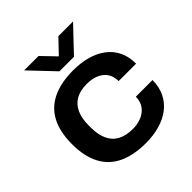

<svg xmlns="http://www.w3.org/2000/svg" viewBox="-195 -869 1027 1027"><g transform="rotate(-45 318.0 -356.0)"><path d="M329 12Q237 12 173.5 -18Q110 -48 77.5 -109.5Q45 -171 45 -264Q45 -357 77.5 -418Q110 -479 173.5 -509Q237 -539 329 -539Q387 -539 435 -525.5Q483 -512 518.5 -485Q554 -458 573 -418.5Q592 -379 592 -326H460Q460 -362 443.5 -386.5Q427 -411 397 -423.5Q367 -436 328 -436Q279 -436 246 -417.5Q213 -399 196 -362.5Q179 -326 179 -272V-255Q179 -202 196 -165Q213 -128 247.5 -109.5Q282 -91 333 -91Q371 -91 401 -104Q431 -117 448.5 -142Q466 -167 466 -202H592Q592 -150 572.5 -110Q553 -70 518 -43Q483 -16 435 -2Q387 12 329 12ZM143 -724H252L358 -614H297L402 -724H513L383 -587H273Z"/></g></svg>

Font: Archivo SemiExpanded SemiBold
Style: Regular
Weight: 600
Width: 6
Designer: Hector Gatti
Foundry: Omnibus-Type
Version: Version 2.001